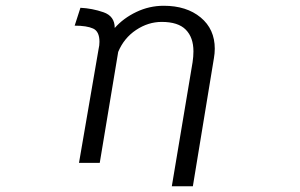

<svg xmlns="http://www.w3.org/2000/svg" viewBox="-20 -535 1040 666"><path d="M651 -357Q651 -405 624.5 -432Q598 -459 541 -459Q494 -459 452 -431Q410 -403 390 -355L326 30H254L322 -365Q325 -377 325 -390Q325 -426 303 -436Q281 -446 239 -446L259 -508Q300 -506 339 -492.5Q378 -479 378 -438Q408 -472 453 -493.5Q498 -515 548 -515Q627 -515 676 -474.5Q725 -434 725 -366Q725 -350 722 -333L649 111H576L648 -319Q651 -339 651 -357Z"/></svg>

Font: LINE Seed JP_TTF Regular
Style: Regular
Weight: 400
Designer: LINE & Fontrix & Fontworks
Version: Version 1.002